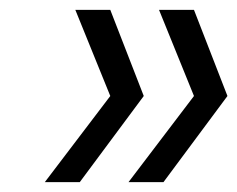

<svg xmlns="http://www.w3.org/2000/svg" viewBox="-20 -490 482 390"><path d="M204 -295 133 -470H204L272 -295L142 -120H71ZM374 -295 303 -470H374L442 -295L312 -120H241Z"/></svg>

Font: Fz Poppins Light
Style: Italic
Weight: 300
Italic angle: -10°
Designer: Ninad Kale (Devanagari), Jonny Pinhorn (Latin)
Foundry: Indian Type Foundry
Version: Vit hóa bi Vntype.Com & FontZin.Com